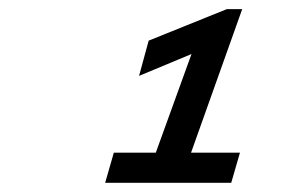

<svg xmlns="http://www.w3.org/2000/svg" viewBox="-20 -730 654 420"><path d="M210 -330.1 229 -396H320.8L398.9 -611.8L284.2 -564L305.2 -641.1L476.1 -710H509.8L397.9 -396H504.9L485.8 -330.1Z"/></svg>

Font: IntelOne Mono Medium
Style: Italic
Weight: 500
Italic angle: -16°
Designer: Fred Shallcrass
Foundry: Frere-Jones Type LLC
Version: Version 1.200;hotconv 1.1.0;makeotfexe 2.6.0;FJTRelease1.2